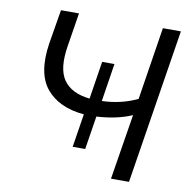

<svg xmlns="http://www.w3.org/2000/svg" viewBox="-79 -783 850 861"><g transform="rotate(10 346.0 -352.5)"><path d="M482 0 530 -298Q497 -283 454 -274Q411 -265 369 -263L345 -111H288L312 -263Q197 -273 140 -342Q83 -411 104 -549L130 -705H212L188 -555Q170 -448 205.5 -397Q241 -346 325 -337L352 -509H408L381 -336Q422 -337 463.5 -346.5Q505 -356 542 -374L594 -705H676L564 0Z"/></g></svg>

Font: Mulish
Style: Italic
Weight: 400
Italic angle: -9°
Designer: Vernon Adams
Foundry: Vernon Adams
Version: Version 3.603; ttfautohint (v1.8.3)